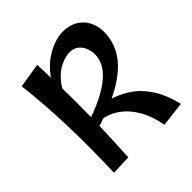

<svg xmlns="http://www.w3.org/2000/svg" viewBox="-209 -941 1114 1114"><g transform="rotate(-45 348.0 -384.0)"><path d="M221 -240.8 189 -300.2Q287 -330.8 350.5 -363.6Q414 -396.5 450.1 -429.9Q486.2 -463.2 500.8 -495.6Q515.2 -528 515.2 -557.8Q515.2 -585 505.1 -611.1Q495 -637.2 473.9 -654.6Q452.8 -672 418.5 -672Q383.5 -672 342.4 -651.9Q301.2 -631.8 265.9 -589.6Q230.5 -547.5 211 -482.5L191.2 -547.2Q212 -609.5 245.6 -654.4Q279.2 -699.2 319.6 -727.9Q360 -756.5 400.1 -770.5Q440.2 -784.5 474.8 -784.5Q529.2 -784.5 567 -761.9Q604.8 -739.2 624.6 -700.9Q644.5 -662.5 644.5 -613.8Q644.5 -535.8 602.2 -468.4Q560 -401 467.1 -344.4Q374.2 -287.8 221 -240.8ZM107 5Q110.2 -96 110.8 -192.5Q111.2 -289 108.4 -380.9Q105.5 -472.8 99.1 -559.8Q92.8 -646.8 83 -728.8L234.8 -752.8Q237.8 -663.5 239.8 -585.9Q241.8 -508.2 241.9 -437.1Q242 -366 240.8 -296.1Q239.5 -226.2 236.4 -153.9Q233.2 -81.5 228.5 0ZM510.8 15Q497.2 -63.5 463.8 -123.9Q430.2 -184.2 379.5 -221.6Q328.8 -259 262.5 -266.5L303 -335Q363 -323.2 418.6 -303.2Q474.2 -283.2 521.6 -247.2Q569 -211.2 605.6 -152.5Q642.2 -93.8 664.2 -3.8Z"/></g></svg>

Font: Marhey Light
Style: Regular
Weight: 300
Designer: Nur Syamsi & Bustanul Arifin
Foundry: Namelatype
Version: Version 1.000